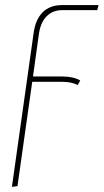

<svg xmlns="http://www.w3.org/2000/svg" viewBox="-20 -539 408 756"><path d="M224.1 -499Q187.5 -499 163.3 -474.6Q139.2 -450.2 132.8 -402.8L109.9 -237.8H226.1Q268.6 -237.8 295.9 -222.2L286.1 -204.1Q261.7 -216.8 226.1 -216.8H106.9L48.8 193.8L26.9 196.8L111.8 -404.8Q118.7 -460.4 147 -489.7Q175.3 -519 225.1 -519H368.2L362.8 -499Z"/></svg>

Font: Fira Sans Compressed Thin
Style: Italic
Weight: 100
Width: 3
Italic angle: -8°
Designer: Carrois Corporate & Edenspiekermann AG
Foundry: Carrois Corporate GbR & Edenspiekermann AG
Version: Version 4.203;PS 004.203;hotconv 1.0.88;makeotf.lib2.5.64775